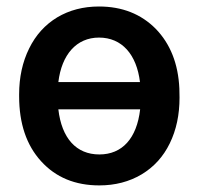

<svg xmlns="http://www.w3.org/2000/svg" viewBox="-20 -558 606 588"><path d="M38.6 -263.2C38.6 -179.7 61 -113.3 106 -64C150.9 -14.6 210.4 9.8 284.2 9.8C332.5 9.8 376 -1.5 413.6 -23.9C451.2 -46.4 480 -78.1 500 -119.1C520 -160.2 529.8 -206.5 529.8 -258.8L529.3 -286.6C525.9 -362.8 501.5 -423.8 457 -469.7C412.1 -515.1 354 -538.1 283.2 -538.1C234.9 -538.1 192.4 -526.9 155.3 -504.9C118.2 -482.4 89.4 -450.7 69.3 -409.7C48.8 -368.2 38.6 -321.3 38.6 -269ZM283.2 -442.9C353.5 -442.9 398.4 -391.1 408.7 -306.6H158.7C168.9 -391.1 214.4 -442.9 283.2 -442.9ZM284.2 -85C213.4 -85 168.9 -134.8 158.7 -223.1H409.2C398.9 -133.8 354 -85 284.2 -85Z"/></svg>

Font: Roboto Medium
Style: Regular
Weight: 500
Designer: Google
Version: Version 2.137; 2017